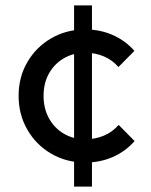

<svg xmlns="http://www.w3.org/2000/svg" viewBox="-20 -704 560 714"><path d="M297.5 -99.5Q227.5 -99.5 171 -132.2Q114.5 -165 81.9 -221.5Q49.2 -278 49.2 -347.5Q49.2 -417.5 81.9 -473.4Q114.5 -529.2 171 -561.9Q227.5 -594.5 297.5 -594.5Q352 -594.5 399.2 -573.8Q446.5 -553 479.8 -514.8L420.5 -454.8Q398 -480.8 366.4 -494.2Q334.8 -507.8 297.5 -507.8Q252.2 -507.8 217 -487Q181.8 -466.2 161.9 -430.5Q142 -394.8 142 -347.5Q142 -300.8 161.9 -264.4Q181.8 -228 217 -207.1Q252.2 -186.2 297.5 -186.2Q335 -186.2 366.8 -199.8Q398.5 -213.2 421.2 -239.5L480.5 -179.5Q447 -141 399.5 -120.2Q352 -99.5 297.5 -99.5ZM255.5 -10V-684H322V-10Z"/></svg>

Font: Marine Company Thin
Style: Regular
Weight: 100
Designer: Rodrigo Fuenzalida
Foundry: fragTYPE
Version: Version 1.000